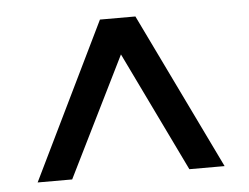

<svg xmlns="http://www.w3.org/2000/svg" viewBox="-38 -756 646 498"><g transform="rotate(-5 284.5 -506.5)"><path d="M41 -303.2 238.8 -710H331.1L527.8 -303.2H436L285.2 -615.2L130.9 -303.2Z"/></g></svg>

Font: Rawline SemiBold
Style: Regular
Weight: 600
Designer: Matt McInerney, Pablo Impallari, Rodrigo Fuenzalida
Foundry: Matt McInerney, Pablo Impallari, Rodrigo Fuenzalida
Version: Version 4.020;PS 004.020;hotconv 1.0.88;makeotf.lib2.5.64775